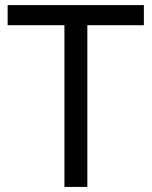

<svg xmlns="http://www.w3.org/2000/svg" viewBox="-20 -734 596 754"><path d="M323 0H233V-635H10V-714H545V-635H323Z"/></svg>

Font: Noto Sans Sharada
Style: Regular
Weight: 400
Designer: Monotype Design Team
Foundry: Monotype Imaging Inc.
Version: Version 2.006; ttfautohint (v1.8.4.7-5d5b)